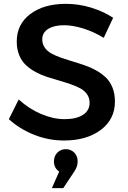

<svg xmlns="http://www.w3.org/2000/svg" viewBox="-20 -725 662 996"><path d="M25.9 -106.9 77.1 -209Q129.9 -160.6 193.1 -133.8Q256.3 -106.9 314 -106.9Q376 -106.9 410.4 -129.2Q444.8 -151.4 444.8 -191.9Q444.8 -216.8 431.9 -235.6Q418.9 -254.4 397 -266.4Q375 -278.3 346.7 -288.1Q318.4 -297.9 287.1 -306.9Q255.9 -315.9 224.6 -325.9Q193.4 -335.9 165 -351.3Q136.7 -366.7 114.7 -387Q92.8 -407.2 79.8 -438.5Q66.9 -469.7 66.9 -509.8Q66.9 -599.1 137 -652.1Q207 -705.1 321.8 -705.1Q388.2 -705.1 452.4 -685.5Q516.6 -666 566.9 -632.8L518.1 -528.8Q463.9 -561.5 409.7 -577.9Q355.5 -594.2 313 -594.2Q260.7 -594.2 230 -575Q199.2 -555.7 199.2 -521Q199.2 -496.6 212.2 -478Q225.1 -459.5 246.8 -447.5Q268.6 -435.5 297.1 -425.5Q325.7 -415.5 356.9 -406.2Q388.2 -397 419.4 -386.2Q450.7 -375.5 479 -359.6Q507.3 -343.8 529.1 -323Q550.8 -302.2 563.5 -270.5Q576.2 -238.8 576.2 -198.2Q576.2 -106 502.7 -51Q429.2 3.9 312 3.9Q231.4 3.9 156.2 -26.1Q81.1 -56.2 25.9 -106.9ZM249 251 287.1 165Q259.8 146.5 259.8 112.8Q259.8 85 277.3 66.9Q294.9 48.8 321.8 48.8Q347.2 48.8 365 66.4Q382.8 84 382.8 112.8Q382.8 139.6 365.2 165L308.1 251Z"/></svg>

Font: Trueno
Style: Rg
Weight: 400
Designer: Julieta Ulanovsky
Foundry: Julieta Ulanovsky
Version: Version 3.001b